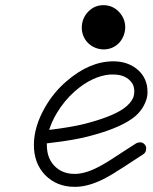

<svg xmlns="http://www.w3.org/2000/svg" viewBox="-20 -697 590 742"><path d="M296 -591Q296 -592 296 -592Q297 -627 321 -652Q345 -677 380 -677Q415 -677 440 -651Q464 -625 464 -591Q463 -557 441 -532Q416 -506 380 -506Q345 -507 320 -531Q296 -556 296 -591ZM499 -344Q499 -362 491 -375Q468 -409 418 -409Q412 -409 405 -409Q337 -403 270 -345Q228 -308 199 -259Q180 -227 170 -195Q253 -205 306 -218Q411 -245 457 -277Q486 -297 496 -323Q499 -334 499 -344ZM161 -137Q161 -79 199 -48Q227 -25 268 -25H274Q317 -27 372 -58Q397 -72 418 -86Q439 -100 451 -107.5Q463 -115 506 -143Q513 -147 522 -147Q531 -147 538 -140Q545 -133 545 -124Q545 -108 534 -101Q490 -73 477 -64Q464 -55 456.5 -50.5Q449 -46 438 -39Q417 -25 397 -14Q331 23 276 25H268Q199 25 154 -21Q111 -66 111 -137Q111 -208 155 -284Q188 -341 237 -383Q326 -460 418 -460Q462 -460 495 -440Q538 -414 548 -366Q550 -355 550 -340Q550 -325 545 -310Q529 -264 487 -236Q432 -198 318 -169Q262 -155 185 -146L161 -143Q161 -140 161 -137Z"/></svg>

Font: TT2020Base
Style: Italic
Weight: 400
Italic angle: -15°
Version: Version 0.2.000